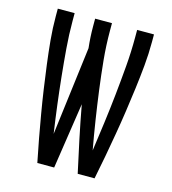

<svg xmlns="http://www.w3.org/2000/svg" viewBox="-109 -825 819 914"><g transform="rotate(15 300.0 -367.5)"><path d="M441 0H358Q340 -81 323 -162Q306 -243 291 -325L242 0H159Q147 -58 136.5 -115.5Q126 -173 116 -231Q106 -289 97.5 -347.5Q89 -406 81.5 -464Q74 -522 68.5 -580.5Q63 -639 63 -698V-735H146V-698Q146 -630 151.5 -562Q157 -494 164 -426Q171 -358 179.5 -290.5Q188 -223 198 -155V-153L253 -591Q250 -618 248.5 -644.5Q247 -671 247 -698V-735H330V-698Q330 -626 337 -554Q344 -482 353.5 -410.5Q363 -339 374 -268Q385 -197 398 -126Q408 -197 417.5 -268.5Q427 -340 434.5 -411.5Q442 -483 448 -554.5Q454 -626 454 -698V-735H537V-698Q537 -639 531.5 -580.5Q526 -522 518.5 -464Q511 -406 502.5 -347.5Q494 -289 484 -231Q474 -173 463.5 -115.5Q453 -58 441 0Z"/></g></svg>

Font: R Plex Mono
Style: Regular
Weight: 400
Monospace: yes
Designer: Belleve Invis
Foundry: Belleve Invis
Version: Version 31.8.0